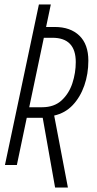

<svg xmlns="http://www.w3.org/2000/svg" viewBox="-20 -734 433 854"><path d="M225 100 170 -210H99L55 0H2L153 -714H206L185 -614H224Q293 -614 333 -575.5Q373 -537 373 -464Q373 -405 355 -353.5Q337 -302 303.5 -266.5Q270 -231 221 -220L282 100ZM167 -257Q221 -257 254 -287.5Q287 -318 302 -364Q317 -410 317 -458Q317 -566 213 -566H175L110 -257Z"/></svg>

Font: Noto Sans ExtraCondensed Light
Style: Italic
Weight: 300
Width: 2
Italic angle: -12°
Designer: Monotype Design Team
Foundry: Monotype Imaging Inc.
Version: Version 2.013; ttfautohint (v1.8.4.7-5d5b)